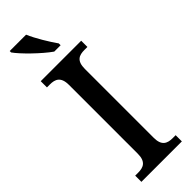

<svg xmlns="http://www.w3.org/2000/svg" viewBox="-306 -947 963 963"><g transform="rotate(-45 175.5 -465.5)"><path d="M185 -771H230V-784C203 -822 164 -886 145 -931H29V-921C53 -886 133 -807 185 -771ZM32 0H319V-44H298C261 -44 232 -56 232 -112V-601C232 -659 260 -670 298 -670H319V-714H32V-670H53C89 -670 119 -659 119 -601V-112C119 -55 89 -44 53 -44H32Z"/></g></svg>

Font: Noto Serif SemiCondensed Medium
Style: Regular
Weight: 500
Width: 4
Designer: Monotype Design Team
Foundry: Monotype Imaging Inc.
Version: Version 2.014